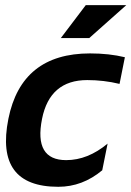

<svg xmlns="http://www.w3.org/2000/svg" viewBox="-20 -718 505 738"><path d="M373 -63.5Q296.9 0 204.1 0Q-40 0 12.2 -261.2Q62.5 -512.7 326.2 -512.7Q399.4 -512.7 460 -498L439.5 -395.5Q378.9 -410.2 315.4 -410.2Q171.4 -410.2 141.6 -261.2Q109.9 -102.5 234.4 -102.5Q317.4 -102.5 393.6 -166ZM309.6 -698.2H465.3L323.2 -571.8H213.9Z"/></svg>

Font: Sansation
Style: Bold Italic
Weight: 700
Designer: Bernd Montag
Version: Version 1.301